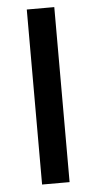

<svg xmlns="http://www.w3.org/2000/svg" viewBox="-52 -732 378 765"><g transform="rotate(-5 137.5 -350.0)"><path d="M85 -700H195V0H85Z"/></g></svg>

Font: Bebas Neue Bold
Style: Regular
Weight: 700
Designer: Ryoichi Tsunekawa & LGV (GE)
Foundry: Free Software Foundation, Inc.
Version: Version 1.003 August 13, 2016